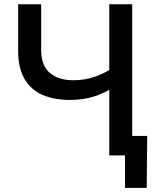

<svg xmlns="http://www.w3.org/2000/svg" viewBox="-20 -748 750 924"><path d="M316.4 -267.1Q239.7 -267.1 183.8 -291.7Q127.9 -316.4 97.7 -368.7Q67.4 -420.9 67.4 -502.9V-727.5H178.2V-506.8Q178.2 -431.6 220.2 -396.7Q262.2 -361.8 333 -361.8Q391.1 -361.8 441.9 -380.6Q492.7 -399.4 535.2 -430.2V-333.5Q488.8 -302.2 435.8 -284.7Q382.8 -267.1 316.4 -267.1ZM505.9 0V-727.5H616.2V0ZM581.5 156.2V0H543V-93.8H688.5L686 156.2Z"/></svg>

Font: Inter 20pt Medium
Style: Regular
Weight: 500
Version: Version 4.001;git-66647c0bb